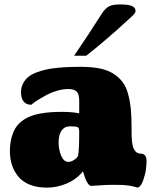

<svg xmlns="http://www.w3.org/2000/svg" viewBox="-20 -837 706 870"><path d="M315.9 -584.5Q385.7 -687 439 -771.5Q455.6 -797.9 472.4 -807.4Q489.3 -816.9 522.9 -816.9Q562 -816.9 578.1 -809.8Q594.2 -802.7 594.2 -787.1Q594.2 -780.3 587.6 -772.9Q581.1 -765.6 564 -750.5Q546.9 -735.4 536.6 -725.6Q519.5 -709 464.1 -661.4Q408.7 -613.8 370.6 -584.5ZM356 -60.5Q326.7 -24.4 282.7 -5.6Q238.8 13.2 192.4 13.2Q147.9 13.2 114.7 -0.2Q81.5 -13.7 62.5 -37.4Q43.5 -61 34.2 -89.6Q24.9 -118.2 24.9 -151.4Q24.9 -184.1 31.5 -210.2Q38.1 -236.3 49.1 -254.9Q60.1 -273.4 77.6 -287.1Q95.2 -300.8 114.3 -308.8Q133.3 -316.9 158.9 -321.8Q184.6 -326.7 209 -328.4Q233.4 -330.1 263.7 -330.1Q281.7 -330.1 300.5 -328.6Q319.3 -327.1 329.1 -325.2L338.9 -323.7V-381.3Q338.9 -410.2 327.6 -421.9Q316.4 -433.6 289.6 -433.6Q266.1 -433.6 240.2 -426.3Q214.4 -418.9 194.3 -408.4Q174.3 -397.9 157.2 -387.5Q140.1 -377 130.9 -369.6L122.1 -362.3Q99.1 -362.3 87.2 -377Q75.2 -391.6 75.2 -418.9Q75.2 -441.4 84.7 -459.2Q94.2 -477.1 109.1 -489Q124 -501 147.2 -509.5Q170.4 -518.1 192.4 -522.7Q214.4 -527.3 243.7 -530Q272.9 -532.7 294.9 -533.4Q316.9 -534.2 344.7 -534.2Q394.5 -534.2 431.4 -526.9Q468.3 -519.5 493.7 -503.2Q519 -486.8 535.4 -465.3Q551.8 -443.8 560.5 -410.9Q569.3 -377.9 572.8 -342.5Q576.2 -307.1 576.2 -257.8Q576.2 -242.7 576.2 -235.4Q576.2 -228 576.7 -215.1Q577.1 -202.1 578.1 -195.6Q579.1 -189 580.8 -179.4Q582.5 -169.9 585.2 -164.8Q587.9 -159.7 591.6 -154.1Q595.2 -148.4 600.6 -145.5Q606 -142.6 612.8 -141.1Q613.3 -141.1 618.9 -140.9Q624.5 -140.6 627.7 -139.4Q630.9 -138.2 635.3 -134.8Q639.6 -131.3 641.8 -123.8Q644 -116.2 644 -104.5Q644 -94.2 641.6 -72Q639.2 -49.8 629.2 -20.8Q619.1 8.3 604 13.2Q601.6 12.7 590.3 9.5Q579.1 6.3 574.5 5.6Q569.8 4.9 557.6 3.2Q545.4 1.5 530.5 1Q515.6 0.5 494.6 0.5Q460.4 0.5 431.4 2.9Q402.3 5.4 393.1 5.4Q375 5.4 356 -60.5ZM334 -132.3Q338.9 -156.2 338.9 -240.2Q338.9 -255.9 332.8 -260.3Q326.7 -264.6 297.9 -264.6Q272.9 -264.6 259.3 -245.8Q245.6 -227.1 245.6 -192.4Q245.6 -159.2 257.3 -131.3Q269 -103.5 290 -103.5Q302.7 -103.5 316.7 -113Q330.6 -122.6 334 -132.3Z"/></svg>

Font: Coustard Black
Style: Regular
Weight: 900
Foundry: vernon adams
Version: Version 1.001;